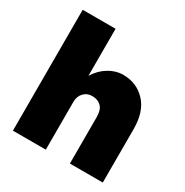

<svg xmlns="http://www.w3.org/2000/svg" viewBox="-162 -832 929 963"><g transform="rotate(30 302.5 -350.0)"><path d="M373 -269.5Q373 -311 353.5 -330.2Q334 -349.5 301 -349.5Q272 -349.5 252.8 -329.2Q233.5 -309 233.5 -276.5V0H43V-700H233.5V-428Q261 -472 301 -495.8Q341 -519.5 382 -519.5Q461 -519.5 512.2 -465.2Q563.5 -411 563.5 -309.5V0H373Z"/></g></svg>

Font: Overused Grotesk Black
Style: Regular
Weight: 900
Version: Version 0.004